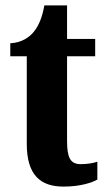

<svg xmlns="http://www.w3.org/2000/svg" viewBox="-20 -680 396 710"><path d="M215 10C278 10 321 -5 340 -16V-82C322 -76 301 -73 278 -73C239 -73 228 -99 228 -159V-472H332V-536H228V-660H144C136 -614 122 -584 107 -565C91 -544 62 -522 18 -520V-472H79V-148C79 -31 131 10 215 10Z"/></svg>

Font: Noto Serif Lao ExtraCondensed ExtraBold
Style: Regular
Weight: 800
Width: 2
Designer: Monotype Design Team
Foundry: Monotype Imaging Inc.
Version: Version 2.003